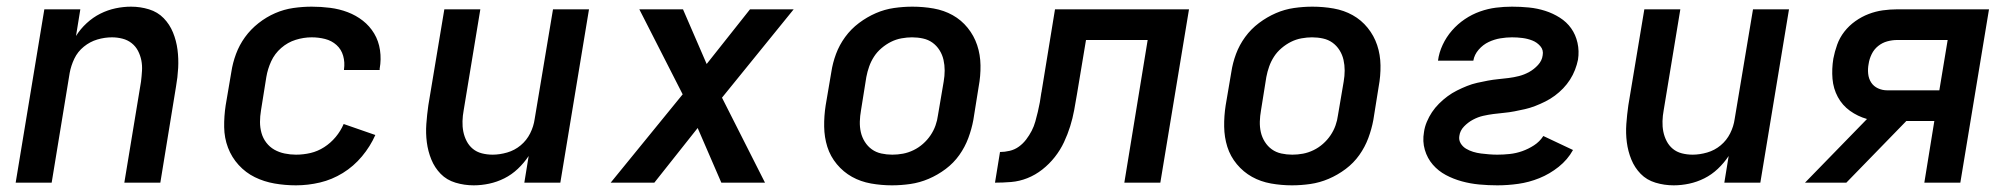

<svg xmlns="http://www.w3.org/2000/svg" viewBox="-20 -548 6040 576"><path d="M27 0 113 -520H221L208 -440Q221 -461 240 -478.5Q259 -496 281 -507Q303 -518 326.5 -523Q350 -528 373 -528Q401 -528 427 -520Q453 -512 471 -493.5Q489 -475 499 -450.5Q509 -426 512.5 -399Q516 -372 514.5 -344Q513 -316 508 -288L461 0H353L403 -303Q405 -319 406 -335.5Q407 -352 404 -367Q401 -382 394 -395.5Q387 -409 375 -418.5Q363 -428 347.5 -432Q332 -436 316 -436Q294 -436 272 -429.5Q250 -423 231.5 -408Q213 -393 203 -372Q193 -351 189 -329L135 0Z M868 8Q835 8 803.5 2.5Q772 -3 744.5 -16.5Q717 -30 696 -53Q675 -76 664 -105Q653 -134 652.5 -166.5Q652 -199 657 -232L674 -332Q678 -359 688 -386Q698 -413 715 -436.5Q732 -460 755.5 -478.5Q779 -497 805.5 -508.5Q832 -520 860 -524Q888 -528 915 -528Q943 -528 970.5 -524.5Q998 -521 1023 -511.5Q1048 -502 1068.5 -486Q1089 -470 1102.5 -447.5Q1116 -425 1120 -397.5Q1124 -370 1119 -342Q1119 -341 1119 -340Q1119 -339 1119 -338H1012Q1012 -339 1012 -339.5Q1012 -340 1012 -340Q1015 -361 1009.5 -380.5Q1004 -400 989.5 -413Q975 -426 955.5 -431Q936 -436 915 -436Q891 -436 867 -428.5Q843 -421 823.5 -404Q804 -387 793.5 -364Q783 -341 779 -317L763 -217Q760 -199 760 -182Q760 -165 764.5 -149Q769 -133 779 -120Q789 -107 803 -99Q817 -91 834 -87.5Q851 -84 868 -84Q890 -84 911.5 -89Q933 -94 952.5 -106.5Q972 -119 987 -137Q1002 -155 1011 -176L1106 -143Q1091 -109 1066 -79Q1041 -49 1008.5 -29Q976 -9 940 -0.5Q904 8 868 8Z M1401 8Q1373 8 1346.5 0Q1320 -8 1302 -26.5Q1284 -45 1274 -69.5Q1264 -94 1260.5 -121Q1257 -148 1259 -176Q1261 -204 1265 -232L1313 -520H1421L1371 -217Q1368 -201 1367.5 -184.5Q1367 -168 1370 -153Q1373 -138 1380 -124.5Q1387 -111 1398.5 -101.5Q1410 -92 1425.5 -88Q1441 -84 1458 -84Q1479 -84 1501.5 -90.5Q1524 -97 1542 -112Q1560 -127 1570.5 -148Q1581 -169 1584 -191L1639 -520H1747L1661 0H1553L1566 -80Q1552 -59 1533.5 -41.5Q1515 -24 1493 -13Q1471 -2 1447.5 3Q1424 8 1401 8Z M1812 0 2028 -265 1898 -520H2029L2100 -356L2230 -520H2361L2146 -255L2275 0H2144L2073 -164L1943 0Z M2656 8Q2624 8 2593 2.5Q2562 -3 2536 -17.5Q2510 -32 2490.5 -55.5Q2471 -79 2462 -107.5Q2453 -136 2452.5 -168Q2452 -200 2457 -232L2474 -332Q2478 -359 2488 -386Q2498 -413 2515.5 -437Q2533 -461 2557 -479Q2581 -497 2607.5 -508.5Q2634 -520 2662 -524Q2690 -528 2717 -528Q2750 -528 2781 -522.5Q2812 -517 2838 -502.5Q2864 -488 2883 -464.5Q2902 -441 2911.5 -412.5Q2921 -384 2921.5 -352Q2922 -320 2916 -288L2900 -188Q2895 -161 2885 -134Q2875 -107 2858 -83Q2841 -59 2817 -41Q2793 -23 2766 -11.5Q2739 0 2711 4Q2683 8 2656 8ZM2657 -84Q2673 -84 2689 -87Q2705 -90 2720.5 -97.5Q2736 -105 2749 -116.5Q2762 -128 2771.5 -142Q2781 -156 2786.5 -171.5Q2792 -187 2794 -203L2811 -303Q2814 -320 2814 -336.5Q2814 -353 2810.5 -368.5Q2807 -384 2798.5 -397.5Q2790 -411 2777.5 -420Q2765 -429 2749 -432.5Q2733 -436 2716 -436Q2701 -436 2684.5 -433Q2668 -430 2653 -422.5Q2638 -415 2624.5 -403.5Q2611 -392 2602 -378Q2593 -364 2587.5 -348.5Q2582 -333 2579 -317L2563 -217Q2560 -200 2559.5 -183.5Q2559 -167 2562.5 -151.5Q2566 -136 2574.5 -122.5Q2583 -109 2595.5 -100Q2608 -91 2624 -87.5Q2640 -84 2657 -84Z M2965 0 2980 -92Q2994 -92 3009 -95.5Q3024 -99 3036.5 -108Q3049 -117 3058.5 -129.5Q3068 -142 3075 -155.5Q3082 -169 3086 -183.5Q3090 -198 3093.5 -212.5Q3097 -227 3099.5 -241Q3102 -255 3104 -270Q3105 -273 3105 -275.5Q3105 -278 3106 -281L3145 -520H3547L3461 0H3353L3423 -428H3238L3211 -266Q3207 -242 3202.5 -217.5Q3198 -193 3190.5 -169Q3183 -145 3172 -121.5Q3161 -98 3144.5 -77Q3128 -56 3107 -39.5Q3086 -23 3062 -13.5Q3038 -4 3013.5 -2Q2989 0 2965 0Z M3856 8Q3824 8 3793 2.5Q3762 -3 3736 -17.5Q3710 -32 3690.5 -55.5Q3671 -79 3662 -107.5Q3653 -136 3652.5 -168Q3652 -200 3657 -232L3674 -332Q3678 -359 3688 -386Q3698 -413 3715.5 -437Q3733 -461 3757 -479Q3781 -497 3807.5 -508.5Q3834 -520 3862 -524Q3890 -528 3917 -528Q3950 -528 3981 -522.5Q4012 -517 4038 -502.5Q4064 -488 4083 -464.5Q4102 -441 4111.5 -412.5Q4121 -384 4121.5 -352Q4122 -320 4116 -288L4100 -188Q4095 -161 4085 -134Q4075 -107 4058 -83Q4041 -59 4017 -41Q3993 -23 3966 -11.5Q3939 0 3911 4Q3883 8 3856 8ZM3857 -84Q3873 -84 3889 -87Q3905 -90 3920.5 -97.5Q3936 -105 3949 -116.5Q3962 -128 3971.5 -142Q3981 -156 3986.5 -171.5Q3992 -187 3994 -203L4011 -303Q4014 -320 4014 -336.5Q4014 -353 4010.5 -368.5Q4007 -384 3998.5 -397.5Q3990 -411 3977.5 -420Q3965 -429 3949 -432.5Q3933 -436 3916 -436Q3901 -436 3884.5 -433Q3868 -430 3853 -422.5Q3838 -415 3824.5 -403.5Q3811 -392 3802 -378Q3793 -364 3787.5 -348.5Q3782 -333 3779 -317L3763 -217Q3760 -200 3759.5 -183.5Q3759 -167 3762.5 -151.5Q3766 -136 3774.5 -122.5Q3783 -109 3795.5 -100Q3808 -91 3824 -87.5Q3840 -84 3857 -84Z M4472 8Q4445 8 4418 5.5Q4391 3 4365.5 -4Q4340 -11 4317.5 -23Q4295 -35 4278.5 -54Q4262 -73 4254.5 -98.5Q4247 -124 4252 -152Q4254 -167 4260.5 -182.5Q4267 -198 4276 -211.5Q4285 -225 4297 -237Q4309 -249 4322.5 -259Q4336 -269 4351 -276.5Q4366 -284 4381 -290Q4396 -296 4411.5 -299.5Q4427 -303 4443 -306Q4459 -309 4474.5 -310.5Q4490 -312 4506 -314Q4522 -316 4537.5 -320Q4553 -324 4567.5 -332Q4582 -340 4594 -353Q4606 -366 4608 -382Q4611 -398 4601 -409.5Q4591 -421 4577 -426.5Q4563 -432 4547.5 -434Q4532 -436 4516 -436Q4499 -436 4481 -433Q4463 -430 4446 -422Q4429 -414 4416 -399Q4403 -384 4400 -366H4294Q4297 -390 4308 -413.5Q4319 -437 4336 -456.5Q4353 -476 4374.5 -490.5Q4396 -505 4420 -513.5Q4444 -522 4468 -525Q4492 -528 4516 -528Q4542 -528 4567 -525.5Q4592 -523 4615.5 -515.5Q4639 -508 4659.5 -495Q4680 -482 4693.5 -463Q4707 -444 4712.5 -419.5Q4718 -395 4714 -369Q4711 -354 4705 -338.5Q4699 -323 4690 -309Q4681 -295 4669.5 -283Q4658 -271 4644.5 -261Q4631 -251 4616 -243.5Q4601 -236 4585.5 -230Q4570 -224 4554.5 -220.5Q4539 -217 4523.5 -214Q4508 -211 4492 -209.5Q4476 -208 4460.5 -206Q4445 -204 4429.5 -200.5Q4414 -197 4399 -189Q4384 -181 4372 -168.5Q4360 -156 4358 -140Q4356 -128 4362 -118Q4368 -108 4378 -102Q4388 -96 4399.5 -92.5Q4411 -89 4423 -87.5Q4435 -86 4447.5 -85Q4460 -84 4472 -84Q4490 -84 4509 -86Q4528 -88 4546.5 -94.5Q4565 -101 4582 -112Q4599 -123 4610 -140L4699 -98Q4683 -69 4656 -47.5Q4629 -26 4598 -13.5Q4567 -1 4535 3.5Q4503 8 4472 8Z M5001 8Q4973 8 4946.5 0Q4920 -8 4902 -26.5Q4884 -45 4874 -69.5Q4864 -94 4860.5 -121Q4857 -148 4859 -176Q4861 -204 4865 -232L4913 -520H5021L4971 -217Q4968 -201 4967.5 -184.5Q4967 -168 4970 -153Q4973 -138 4980 -124.5Q4987 -111 4998.5 -101.5Q5010 -92 5025.5 -88Q5041 -84 5058 -84Q5079 -84 5101.5 -90.5Q5124 -97 5142 -112Q5160 -127 5170.5 -148Q5181 -169 5184 -191L5239 -520H5347L5261 0H5153L5166 -80Q5152 -59 5133.5 -41.5Q5115 -24 5093 -13Q5071 -2 5047.5 3Q5024 8 5001 8Z M5395 0 5581 -191Q5553 -199 5530 -215.5Q5507 -232 5493.5 -257Q5480 -282 5477.5 -311.5Q5475 -341 5480 -372Q5484 -393 5491.5 -414Q5499 -435 5513 -453Q5527 -471 5546 -484.5Q5565 -498 5586 -506Q5607 -514 5628.5 -517Q5650 -520 5671 -520H5947L5861 0H5753L5783 -185H5699L5519 0ZM5642 -277H5798L5823 -428H5671Q5657 -428 5642 -424Q5627 -420 5614.5 -410Q5602 -400 5595 -385.5Q5588 -371 5586 -357Q5583 -342 5584.5 -327Q5586 -312 5593.5 -300.5Q5601 -289 5614 -283Q5627 -277 5642 -277Z"/></svg>

Font: Iosevka SS04 Semibold Extended
Style: Italic
Weight: 600
Width: 7
Italic angle: -9°
Monospace: yes
Designer: Belleve Invis
Foundry: Belleve Invis
Version: Version 19.0.0; ttfautohint (v1.8.4)